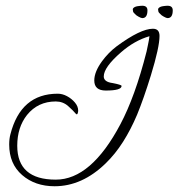

<svg xmlns="http://www.w3.org/2000/svg" viewBox="-20 -592 621 668"><path d="M170 56Q102 56 57 17Q12 -22 12 -89Q12 -109 16 -124Q52 -266 181 -266Q197 -266 213 -257.5Q229 -249 240.5 -235.5Q252 -222 252 -207Q252 -202 250 -197Q248 -192 244 -196Q235 -207 217 -223Q199 -239 174 -239Q112 -239 74 -192Q40 -149 40 -85Q40 33 174 33Q297 33 399 -160Q424 -207 447 -270.5Q470 -334 490 -413Q492 -424 495 -437Q498 -450 500 -466Q448 -451 401 -410Q341 -358 341 -326Q341 -307 372 -303Q403 -297 403 -293Q403 -277 348 -277Q308 -277 308 -312Q308 -342 335 -379Q357 -409 386 -431Q469 -492 512 -492Q535 -492 535 -467Q535 -428 505 -330Q480 -249 457 -193Q435 -141 408 -98.5Q381 -56 348 -24Q266 56 170 56ZM563 -529Q559 -529 550 -534Q541 -539 539 -542Q532 -548 531 -552Q530 -556 530 -559Q530 -562 532 -564Q537 -569 547 -570.5Q557 -572 563 -572Q581 -572 581 -556Q581 -529 563 -529ZM475 -529Q471 -529 462 -534Q453 -539 451 -542Q444 -548 443 -552Q442 -556 442 -559Q442 -562 444 -564Q449 -569 459 -570.5Q469 -572 475 -572Q493 -572 493 -556Q493 -529 475 -529Z"/></svg>

Font: Petemoss
Style: Regular
Weight: 400
Designer: Robert E. Leuschke
Foundry: Robert E. Leuschke
Version: Version 1.010; ttfautohint (v1.8.3)